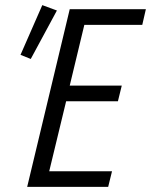

<svg xmlns="http://www.w3.org/2000/svg" viewBox="-20 -729 589 749"><path d="M86 0 252 -693H549L535 -632H309L252 -395H455L440 -334H238L172 -61H417L402 0ZM100 -499 60 -515 145 -709 202 -688Z"/></svg>

Font: Ubuntu Sans Condensed
Style: Italic
Weight: 400
Width: 3
Italic angle: -13.5°
Designer: Dalton Maag Ltd
Foundry: Dalton Maag Ltd
Version: Version 1.006; ttfautohint (v1.8.4.7-5d5b)